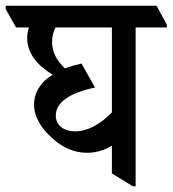

<svg xmlns="http://www.w3.org/2000/svg" viewBox="-62 -644 603 671"><path d="M243 -110C275 -110 305 -120 329 -135V-38L402 7H412V-548H521V-558L485 -624H-42V-612L-6 -548H39C35 -536 33 -524 33 -511C33 -457 69 -415 122 -383C81 -358 57 -322 57 -278C57 -235 84 -193 120 -162C155 -128 198 -110 243 -110ZM133 -240C133 -287 183 -320 270 -338L223 -422C202 -417 183 -412 165 -405C136 -432 120 -462 120 -498C120 -516 124 -533 132 -548H329V-251C290 -211 245 -185 201 -185C158 -185 133 -208 133 -240Z"/></svg>

Font: Noto Serif Devanagari Condensed Medium
Style: Regular
Weight: 500
Width: 3
Designer: Universal Thirst, Indian Type Foundry and the Monotype Design Team
Foundry: Monotype Imaging Inc.
Version: Version 2.004